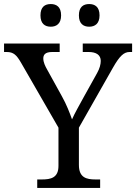

<svg xmlns="http://www.w3.org/2000/svg" viewBox="-25 -929 673 949"><path d="M416 -797C444 -797 467 -812 467 -853C467 -895 444 -909 416 -909C387 -909 365 -895 365 -853C365 -812 387 -797 416 -797ZM226 -797C254 -797 277 -812 277 -853C277 -895 254 -909 226 -909C197 -909 175 -895 175 -853C175 -812 197 -797 226 -797ZM159 0H470V-42H447C402 -42 365 -51 365 -114V-298L533 -594C567 -654 588 -672 616 -672H628V-714H384V-672H413C451 -672 473 -657 473 -628C473 -612 468 -591 455 -568L391 -453C368 -411 343 -367 331 -339C320 -370 304 -412 281 -453L207 -587C199 -601 189 -621 189 -640C189 -657 197 -672 233 -672H270V-714H-5V-672H8C42 -672 57 -657 79 -619L264 -298V-109C264 -50 226 -42 182 -42H159Z"/></svg>

Font: Noto Serif Devanagari
Style: Regular
Weight: 400
Designer: Universal Thirst, Indian Type Foundry and the Monotype Design Team
Foundry: Monotype Imaging Inc.
Version: Version 2.004